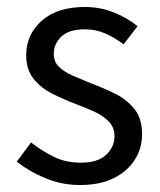

<svg xmlns="http://www.w3.org/2000/svg" viewBox="-20 -518 459 550"><path d="M209 12Q157 12 110 -7.5Q63 -27 28 -55L69 -110Q101 -85 135 -68.5Q169 -52 212 -52Q260 -52 284 -74.5Q308 -97 308 -128Q308 -153 291.5 -170Q275 -187 249.5 -198.5Q224 -210 197 -220Q163 -233 130 -249.5Q97 -266 76 -292.5Q55 -319 55 -360Q55 -419 99.5 -458.5Q144 -498 223 -498Q268 -498 307 -482Q346 -466 374 -443L334 -391Q309 -410 282 -422Q255 -434 223 -434Q177 -434 155.5 -413Q134 -392 134 -364Q134 -341 149 -326.5Q164 -312 188 -301.5Q212 -291 239 -280Q274 -267 308 -250.5Q342 -234 364.5 -206.5Q387 -179 387 -133Q387 -94 366.5 -61Q346 -28 306.5 -8Q267 12 209 12Z"/></svg>

Font: .
Style: 
Weight: 400
Designer: Paul D. Hunt, Dalton Maag
Foundry: Dalton Maag Ltd
Version: Version 1.200